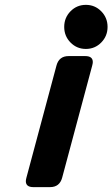

<svg xmlns="http://www.w3.org/2000/svg" viewBox="-20 -767 461 787"><path d="M395 -592.8Q369.1 -566.4 332 -566.4Q294.9 -566.4 269 -592.8Q243.2 -619.1 243.2 -656.7Q243.2 -694.3 269 -720.7Q294.9 -747.1 332 -747.1Q369.1 -747.1 395 -720.7Q420.9 -694.3 420.9 -656.7Q420.9 -619.1 395 -592.8ZM116.7 0Q85.9 0 85.9 -24.4Q85.9 -29.8 88.4 -39.1L211.4 -498Q221.7 -537.1 261.2 -537.1H329.6Q360.4 -537.1 360.4 -512.7Q360.4 -507.3 357.9 -498L234.9 -39.1Q224.6 0 185.1 0Z"/></svg>

Font: Cursive Sans
Style: Bold
Weight: 700
Italic angle: -15°
Designer: Wojciech Kalinowski "wmk69" (wmk69@o2.pl)
Foundry: Wojciech Kalinowski "wmk69" (wmk69@o2.pl)
Version: Wersja 3.1.0; 2022-02-18